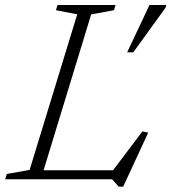

<svg xmlns="http://www.w3.org/2000/svg" viewBox="-44 -702 670 752"><path d="M313 -645.5 116 0H-23.5L-17.5 -20.5L72 -36.5L258.5 -646L175 -662L181.5 -682.5H408.5L402.5 -662ZM388 -21 514 -187.5 536.5 -182.5 438.5 29H421L395 0H77L88.5 -35H428ZM454 -497 541.5 -682.5H607L604.5 -672L478 -497Z"/></svg>

Font: Newsreader Light
Style: Italic
Weight: 300
Italic angle: -17°
Designer: Hugues Gentile
Foundry: Production Type
Version: Version 1.003